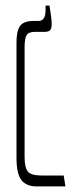

<svg xmlns="http://www.w3.org/2000/svg" viewBox="-20 -667 263 687"><path d="M111 0Q75 0 57 -22Q39 -44 39 -104V-515Q39 -557 52 -574.5Q65 -592 100 -592H118Q143 -592 143 -631V-647H157Q160 -630 162.5 -611Q165 -592 165 -581Q165 -567 160 -560Q155 -553 140 -553H105Q83 -553 75.5 -541.5Q68 -530 68 -498V-104Q68 -68 79.5 -53.5Q91 -39 129 -39H208L214 0Z"/></svg>

Font: Noto Serif Hebrew ExtraCondensed ExtraLight
Style: Regular
Weight: 200
Width: 2
Designer: Monotype Design Team
Foundry: Monotype Imaging Inc.
Version: Version 2.004; ttfautohint (v1.8.4.7-5d5b)